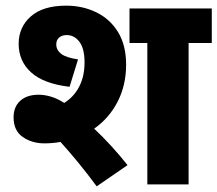

<svg xmlns="http://www.w3.org/2000/svg" viewBox="-20 -652 769 679"><path d="M137 -145Q93 -145 60.5 -167.5Q28 -190 28 -237Q28 -274 51.5 -295.5Q75 -317 117 -317Q138 -317 161 -310Q184 -303 207 -288Q241 -309 260 -345.5Q279 -382 279 -431Q279 -480 261 -504Q243 -528 216 -528Q200 -528 189.5 -519.5Q179 -511 179 -495Q179 -475 196.5 -461.5Q214 -448 256 -442L226 -345Q134 -356 90 -396Q46 -436 46 -497Q46 -556 89 -594Q132 -632 214 -632Q272 -632 320.5 -608.5Q369 -585 397.5 -538.5Q426 -492 426 -423Q426 -351 396 -292.5Q366 -234 313 -197Q344 -168 374.5 -134.5Q405 -101 431 -68L322 7Q288 -39 255.5 -78.5Q223 -118 194 -150Q166 -145 137 -145ZM647 -500V0H501V-500H438V-622H729V-500Z"/></svg>

Font: Noto Sans Devanagari SemiCondensed ExtraBold
Style: Regular
Weight: 800
Width: 4
Designer: Jelle Bosma - Monotype Design Team
Foundry: Monotype Imaging Inc.
Version: Version 2.004; ttfautohint (v1.8.4.7-5d5b)